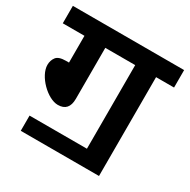

<svg xmlns="http://www.w3.org/2000/svg" viewBox="-145 -759 897 907"><g transform="rotate(30 303.5 -305.0)"><path d="M82 12.2H508.8V-526.9H606.9V-622.1H0V-526.9H118.2V-380.9H102.1C75.2 -380.9 57.6 -375 48.8 -363.3C39.6 -351.1 35.2 -336.9 35.2 -320.8C35.2 -259.8 114.7 -181.2 171.9 -181.2C211.9 -181.2 231.9 -203.6 231.9 -249V-526.9H395V-70.8H82Z"/></g></svg>

Font: Noto Reveo Sans
Style: Regular
Weight: 600
Designer: Monotype Design Team
Foundry: Monotype Imaging Inc.
Version: Version 2.007